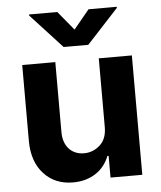

<svg xmlns="http://www.w3.org/2000/svg" viewBox="-54 -819 731 874"><g transform="rotate(-5 311.0 -382.5)"><path d="M60.4 -198.2V-545.5H211.6V-225.1Q211.6 -201 218.4 -181.6Q225.1 -162.3 237.6 -148.8Q250 -135.3 267.4 -128Q284.8 -120.7 306.1 -120.7Q347.3 -120.7 378.9 -149.1Q410.5 -177.6 410.2 -232.2V-545.5H561.4V0H416.2V-99.1H410.5Q401.3 -75.3 385.8 -55.6Q370.4 -35.9 349.4 -22Q328.5 -8.2 302.2 -0.5Q275.9 7.1 245 7.1Q162.6 7.1 111.9 -47.9Q60.7 -103.3 60.4 -198.2ZM240.4 -772 311.8 -685.4 383.2 -772H512.1V-767L367.9 -610.8H255.3L111.5 -767V-772Z"/></g></svg>

Font: Inter P
Style: Bold
Weight: 700
Designer: Rasmus Andersson
Foundry: rsms
Version: Version 3.018;git-588b23468